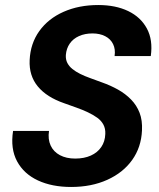

<svg xmlns="http://www.w3.org/2000/svg" viewBox="-20 -732 633 764"><path d="M263 12Q187 12 131 -14Q75 -40 48 -90Q21 -140 32 -211H175Q170 -178 181.5 -153Q193 -128 218.5 -114.5Q244 -101 279 -101Q315 -101 341.5 -113Q368 -125 383 -147Q398 -169 399 -199Q400 -220 391.5 -236Q383 -252 367 -263.5Q351 -275 330 -285Q309 -295 285 -303.5Q261 -312 236 -321Q166 -345 130.5 -388Q95 -431 98 -493Q101 -559 136.5 -608.5Q172 -658 233 -685Q294 -712 371 -712Q440 -712 490 -688Q540 -664 564.5 -618.5Q589 -573 580 -509H436Q440 -536 430 -556.5Q420 -577 398.5 -588Q377 -599 348 -599Q318 -599 294.5 -588.5Q271 -578 257.5 -558.5Q244 -539 242 -513Q241 -495 248 -481.5Q255 -468 268 -457.5Q281 -447 299 -438Q317 -429 339.5 -421Q362 -413 386 -404Q420 -392 449.5 -375.5Q479 -359 501.5 -336Q524 -313 535.5 -283Q547 -253 545 -213Q542 -146 506 -95.5Q470 -45 407 -16.5Q344 12 263 12Z"/></svg>

Font: DM Sans 28pt
Style: Bold Italic
Weight: 700
Italic angle: -10°
Version: Version 4.004;gftools[0.9.30]